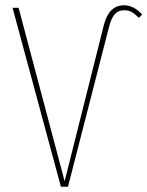

<svg xmlns="http://www.w3.org/2000/svg" viewBox="-20 -711 561 731"><path d="M211.9 0 27.8 -681.2H50.8L226.1 -21L376 -618.2Q395.5 -690.9 452.1 -690.9Q489.3 -690.9 521 -655.8L508.8 -643.1Q493.7 -658.2 481.7 -665Q469.7 -671.9 453.1 -671.9Q430.7 -671.9 417.5 -657.7Q404.3 -643.6 395 -607.9L238.8 0Z"/></svg>

Font: Fira Sans Compressed Thin
Style: Regular
Weight: 100
Width: 1
Designer: Carrois Corporate & Edenspiekermann AG
Foundry: Carrois Corporate GbR & Edenspiekermann AG
Version: Version 4.203;PS 004.203;hotconv 1.0.88;makeotf.lib2.5.64775